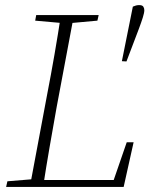

<svg xmlns="http://www.w3.org/2000/svg" viewBox="-20 -733 586 753"><path d="M526 -713Q538 -713 542 -707Q546 -701 546 -693Q546 -683 540 -664Q534 -645 525 -621Q516 -597 506 -571L476 -492L458 -493L501 -707Q508 -710 513.5 -711.5Q519 -713 526 -713ZM4 0 9 -22 118 -31H131L126 0ZM97 0 165 -363Q180 -440 193.5 -518Q207 -596 219 -674H270L202 -312Q188 -234 174.5 -156Q161 -78 149 0ZM118 -652 122 -674H367L362 -652L252 -642H231ZM122 0 126 -27H449L418 -4L477 -175H504L465 0Z"/></svg>

Font: Source Serif 4 36pt Light
Style: Italic
Weight: 300
Italic angle: -12°
Designer: Frank Grießhammer
Foundry: Adobe Systems Incorporated
Version: Version 4.004;hotconv 1.0.116;makeotfexe 2.5.65601